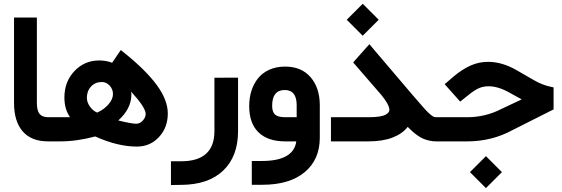

<svg xmlns="http://www.w3.org/2000/svg" viewBox="-20 -743 2954 1009"><path d="M254.9 0H232.4Q145 0 99.4 -52.5Q53.7 -105 53.7 -202.6V-631.3V-650.9H73.2H154.3H173.8V-631.3V-202.1Q173.8 -161.1 188.2 -144Q202.6 -127 233.9 -127H254.9Q260.3 -127 263.7 -106.4Q267.1 -85.9 267.1 -66.9V-61.5Q267.1 -41.5 263.9 -20.8Q260.7 0 254.9 0Z M249.5 -127H348.1Q318.4 -169.4 318.4 -230Q318.4 -314 371.3 -369.6Q424.3 -425.3 501 -425.3Q538.6 -425.3 569.3 -413.1L603 -462.9L614.7 -480L631.3 -466.8Q747.1 -374 804.4 -295.4Q861.8 -216.8 861.8 -146.5Q861.8 -72.8 815.4 -22.7Q769 27.3 699.2 27.3Q598.6 27.3 480.5 -25.9Q383.8 0 295.9 0H249.5Q243.7 0 240.5 -20.8Q237.3 -41.5 237.3 -61.5V-66.9Q237.3 -85.9 240.7 -106.4Q244.1 -127 249.5 -127ZM490.7 -151.4Q525.9 -167 549.8 -194.3Q573.7 -221.7 573.7 -249Q573.7 -273.9 556.4 -293Q539.1 -312 515.1 -312Q481 -312 458.7 -288.6Q436.5 -265.1 436.5 -229Q436.5 -206.5 451.9 -183.8Q467.3 -161.1 490.7 -151.4ZM669.4 -261.2Q670.4 -253.9 670.4 -246.6Q670.4 -171.9 601.6 -109.9Q671.4 -92.8 695.3 -92.8Q715.8 -92.8 730.7 -109.6Q745.6 -126.5 745.6 -144Q745.6 -177.7 669.4 -261.2Z M932.1 104.5Q1106.9 104.5 1106.9 -54.2V-314.9V-334.5H1126.5L1211.4 -335H1231V-315.4V-54.2Q1231 78.6 1153.3 153.1Q1075.7 227.5 933.1 228.5L898.4 229L878.4 229.5V209.5V124V104.5H897.9Z M1660.6 -189.5V-19.5Q1660.6 95.7 1581.1 161.9Q1501.5 228 1358.9 228H1322.8H1303.2V208.5V122.6V103H1322.8H1356Q1522.9 103 1537.1 0H1479Q1387.2 0 1338.4 -47.6Q1289.6 -95.2 1289.6 -185.1Q1289.6 -229 1301.5 -266.4Q1313.5 -303.7 1336.7 -332.3Q1359.9 -360.8 1396.2 -377Q1432.6 -393.1 1478.5 -393.1Q1564 -393.1 1612.3 -337.2Q1660.6 -281.2 1660.6 -189.5ZM1410.2 -187Q1410.2 -154.8 1425.5 -140.9Q1440.9 -127 1478.5 -127H1539.1V-189.9Q1539.1 -270 1476.6 -270Q1410.2 -270 1410.2 -187Z M1802.2 -639.2 1886.2 -723.1 1970.2 -639.2 1886.2 -555.2ZM2280.3 0H2272.5Q2252.9 0 2235.1 -4.2Q2217.3 -8.3 2203.4 -14.4Q2189.5 -20.5 2174.3 -31.2Q2159.2 -42 2148.2 -51.8Q2137.2 -61.5 2122.6 -76.2Q2094.2 -39.6 2042.2 -19.8Q1990.2 0 1916.5 0H1738.8H1719.2V-19.5V-107.4V-127H1738.8H1917Q1950.2 -127 1973.1 -130.6Q1996.1 -134.3 2007.1 -140.6Q2018.1 -147 2022.2 -153.1Q2026.4 -159.2 2026.4 -166Q2026.4 -178.7 2015.4 -199.2Q2004.4 -219.7 1983.9 -244.1L1847.2 -401.9L1835.9 -414.6L1847.2 -427.7L1906.2 -494.1L1921.4 -510.7L1935.5 -493.7L2153.3 -237.8Q2189 -196.3 2209 -173.8Q2229 -151.4 2242.2 -140.9Q2255.4 -130.4 2260.7 -128.7Q2266.1 -127 2275.9 -127H2280.3Q2285.6 -127 2289.1 -106.4Q2292.5 -85.9 2292.5 -66.9V-61.5Q2292.5 -41.5 2289.3 -20.8Q2286.1 0 2280.3 0Z M2449.7 161.6 2533.7 77.6 2617.7 161.6 2533.7 245.6ZM2275.4 -127H2434.1Q2530.8 -127 2613.8 -169.9L2721.7 -220.7L2656.2 -256.8Q2597.7 -289.6 2547.9 -289.6Q2520.5 -289.6 2498.5 -280.3Q2476.6 -271 2447.8 -248.5L2413.1 -220.7L2398.4 -209L2386.2 -222.7L2330.1 -285.6L2316.9 -300.8L2332 -313.5L2361.8 -339.4Q2409.2 -378.9 2452.6 -398.4Q2496.1 -418 2544.9 -418Q2618.7 -418 2694.3 -374.5L2786.6 -321.3Q2829.6 -296.4 2873.5 -287.1L2889.2 -283.7V-268.1V-180.2V-168L2878.4 -162.6L2674.8 -60.1Q2565.4 0 2435.1 0H2275.4Q2269.5 0 2266.4 -20.8Q2263.2 -41.5 2263.2 -61.5V-66.9Q2263.2 -85.9 2266.6 -106.4Q2270 -127 2275.4 -127Z"/></svg>

Font: Shabnam FD
Style: Bold
Weight: 700
Foundry: DejaVu fonts team - Redesigned by Saber Rastikerdar - Based on Vazir font
Version: Version 5.00;October 20, 2019;FontCreator 12.0.0.2547 64-bit